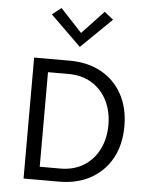

<svg xmlns="http://www.w3.org/2000/svg" viewBox="-59 -945 779 993"><g transform="rotate(5 330.0 -448.0)"><path d="M101 -628H285Q380 -628 450 -589.2Q520 -550.5 558.5 -480Q597 -409.5 597 -314Q597 -219.5 558.5 -149Q520 -78.5 450 -39.2Q380 0 285 0H101ZM179 -559V-68H285Q356 -68 407.2 -100Q458.5 -132 486.2 -187.8Q514 -243.5 514 -314Q514 -385 486.2 -440.2Q458.5 -495.5 407.2 -527.2Q356 -559 285 -559ZM331.5 -703.5 173 -858.5 220 -895.5 345 -761.5H318L444 -895.5L490.5 -858.5Z"/></g></svg>

Font: Karla
Style: Regular
Weight: 400
Designer: Jonathan Pinhorn
Version: Version 2.004;gftools[0.9.33]